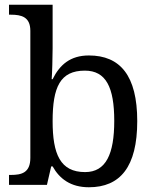

<svg xmlns="http://www.w3.org/2000/svg" viewBox="-20 -780 654 810"><path d="M355 10C487 10 559 -76 559 -269C559 -461 487 -546 355 -546C277 -546 232 -507 202 -446H198C200 -468 202 -541 202 -576V-760H18V-718H26C70 -718 108 -709 108 -650V-114C108 -51 71 -42 26 -42H18V0H178L196 -78H202C231 -26 278 10 355 10ZM339 -54C234 -54 202 -130 202 -269C202 -413 234 -482 338 -482C427 -482 462 -412 462 -270C462 -130 427 -54 339 -54Z"/></svg>

Font: Noto Serif Devanagari
Style: Regular
Weight: 400
Designer: Universal Thirst, Indian Type Foundry and the Monotype Design Team
Foundry: Monotype Imaging Inc.
Version: Version 2.004